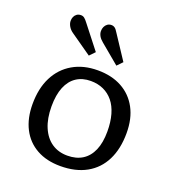

<svg xmlns="http://www.w3.org/2000/svg" viewBox="-143 -896 928 1021"><g transform="rotate(20 321.5 -385.0)"><path d="M313 14Q235 14 178.5 -17.5Q122 -49 92 -107.5Q62 -166 62 -246Q62 -335 94.5 -399Q127 -463 187 -498Q247 -533 328 -533Q407 -533 464.5 -501.5Q522 -470 553.5 -411.5Q585 -353 585 -271Q585 -182 553 -118Q521 -54 460 -20Q399 14 313 14ZM329 -51Q379 -51 414 -73Q449 -95 467.5 -138Q486 -181 486 -244Q486 -298 474 -340Q462 -382 439 -410Q416 -438 384 -452.5Q352 -467 312 -467Q265 -467 231 -444.5Q197 -422 179 -378Q161 -334 161 -269Q161 -200 182 -151Q203 -102 240.5 -76.5Q278 -51 329 -51ZM255 -590 135 -674Q119 -685 110 -700.5Q101 -716 101 -731Q101 -743 105.5 -753.5Q110 -764 119.5 -771Q129 -778 143 -778Q154 -778 162.5 -771.5Q171 -765 183 -749L284 -620ZM411 -590 302 -681Q286 -694 278.5 -707.5Q271 -721 271 -735Q271 -748 276 -759Q281 -770 290.5 -777Q300 -784 313 -784Q324 -784 332.5 -778Q341 -772 351 -755L440 -620Z"/></g></svg>

Font: Literata Variable Black
Style: Regular
Weight: 900
Designer: Latin by Veronika Burian and Jose Scaglione. Greek by Irene Vlachou. Cyrillic by Vera Evstafieva.
Foundry: TypeTogether
Version: Version 3.021